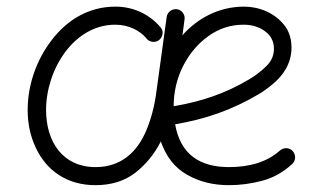

<svg xmlns="http://www.w3.org/2000/svg" viewBox="-20 -536 980 576"><path d="M266.6 -34.7C168.9 -34.7 118.2 -109.9 118.2 -206.1C118.2 -325.7 200.2 -461.9 325.7 -461.9C367.2 -461.9 399.4 -443.8 418.5 -421.9C426.3 -409.7 443.8 -406.7 456.1 -415C467.8 -423.3 472.2 -440.9 462.9 -452.6C432.1 -489.7 384.8 -516.1 326.2 -516.1C246.6 -516.1 181.6 -476.6 135.3 -416C88.4 -355.5 63 -279.3 63 -206.5C63 -165.5 70.8 -127.9 86.9 -93.8C118.7 -24.9 180.2 19.5 266.1 19.5C313.5 19.5 353.5 7.3 385.7 -17.6C417.5 -42.5 443.4 -73.7 462.4 -111.8C478.5 -65.4 504.9 -32.2 541.5 -11.7C578.1 9.3 619.6 19.5 667 19.5C700.2 19.5 733.4 15.1 766.6 6.3C799.3 -2.4 829.6 -19 856.4 -43.9C867.7 -53.7 868.2 -71.3 858.4 -82.5C848.6 -93.8 831.1 -94.2 819.8 -84.5C780.3 -48.8 726.1 -34.7 667 -34.7C581.1 -34.7 521.5 -71.3 505.4 -163.1C596.7 -178.7 675.3 -205.6 757.8 -254.4C770 -261.7 783.7 -271.5 798.8 -284.2C829.1 -309.1 854.5 -345.7 854.5 -393.1C854.5 -419.9 847.2 -442.4 833 -460.4C804.2 -497.1 757.8 -516.1 712.4 -516.1C636.7 -516.1 572.8 -481.4 527.3 -430.2L533.7 -478C535.6 -492.2 525.9 -506.3 510.7 -508.3C496.6 -510.3 481.9 -500 480 -484.9L448.7 -257.3C443.4 -217.3 433.6 -180.7 419.9 -147C392.1 -79.6 343.3 -34.7 266.6 -34.7ZM710.9 -461.9C735.4 -461.9 756.8 -455.6 774.9 -442.4C793 -429.2 801.8 -411.6 801.8 -389.6C801.8 -369.6 794.4 -352.5 779.3 -337.9C764.2 -322.8 747.1 -309.6 728 -298.3C655.3 -254.9 583.5 -231.4 501 -217.3C501 -259.8 510.3 -299.8 528.8 -336.9C547.4 -374 572.8 -404.3 604.5 -427.2C636.2 -450.2 671.4 -461.9 710.9 -461.9Z"/></svg>

Font: Mikhak Light
Style: Regular
Weight: 300
Designer: Amin Abedi
Version: Version 3.2